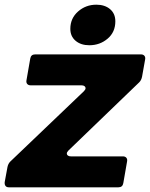

<svg xmlns="http://www.w3.org/2000/svg" viewBox="-37 -799 640 819"><path d="M489 -18Q486 0 468 0H1Q-9 0 -13.5 -6Q-18 -12 -17 -22L-5 -87Q-2 -101 7 -110L321 -410Q328 -417 328 -423Q328 -428 323.5 -431.5Q319 -435 311 -435H94Q84 -435 79 -441Q74 -447 76 -457L92 -549Q95 -567 113 -567H564Q574 -567 579 -561Q584 -555 582 -545L569 -472Q566 -457 557 -448L255 -157Q248 -150 248 -144Q248 -139 252.5 -135.5Q257 -132 265 -132H487Q497 -132 502 -126Q507 -120 505 -110ZM263 -676Q263 -721 296 -750Q329 -779 374 -779Q410 -779 432.5 -760Q455 -741 455 -708Q455 -662 422 -634Q389 -606 344 -606Q308 -606 285.5 -625Q263 -644 263 -676Z"/></svg>

Font: Open Sauce Two Black Italic
Style: Regular
Weight: 900
Italic angle: -10°
Designer: Alfredo Marco Pradil
Foundry: Creative Sauce Fz LLC
Version: Version 1.477